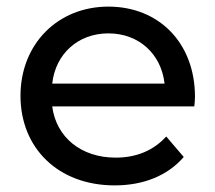

<svg xmlns="http://www.w3.org/2000/svg" viewBox="-20 -555 652 581"><path d="M570 -262C570 -425 461 -535 308 -535C155 -535 42 -422 42 -265C42 -107 156 6 327 6C415 6 488 -24 536 -80L483 -142C444 -99 392 -78 330 -78C225 -78 150 -140 138 -233H568C569 -242 570 -254 570 -262ZM308 -454C401 -454 468 -391 478 -302H138C148 -392 216 -454 308 -454Z"/></svg>

Font: AWKNG-Font Medium
Style: Regular
Weight: 500
Designer: Awakening Church
Foundry: Awakening Church
Version: Version 1.700;PS 001.700;hotconv 1.0.88;makeotf.lib2.5.64775